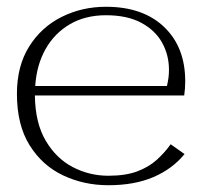

<svg xmlns="http://www.w3.org/2000/svg" viewBox="-20 -533 607 567"><path d="M525 -78Q489 -34 433 -10Q377 14 300 14Q228 14 166.5 -15Q105 -44 67.5 -104Q30 -164 30 -256Q30 -338 66 -395.5Q102 -453 162 -483Q222 -513 293 -513Q402 -513 464.5 -453.5Q527 -394 527 -293Q527 -272 524 -251H83Q84 -170 115 -117.5Q146 -65 195 -39.5Q244 -14 300 -14Q351 -14 385.5 -27Q420 -40 443.5 -61.5Q467 -83 484 -107ZM293 -488Q232 -488 186.5 -461.5Q141 -435 114.5 -388Q88 -341 84 -279H473Q476 -292 477.5 -303Q479 -314 479 -327Q479 -370 459 -406.5Q439 -443 397.5 -465.5Q356 -488 293 -488Z"/></svg>

Font: Panamera Light
Style: Regular
Weight: 300
Designer: Bastien Sozeau
Foundry: NBR — Bastien Sozeau
Version: Version 3.002; ttfautohint (v1.8.4.7-5d5b);gftools[0.9.33]